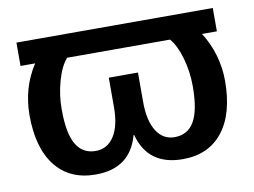

<svg xmlns="http://www.w3.org/2000/svg" viewBox="-64 -619 950 719"><g transform="rotate(-10 411.5 -259.0)"><path d="M38.6 -528.3H785.2V-439.5H728.5Q754.9 -398.9 769 -350.6Q783.2 -302.2 783.2 -252.4Q783.2 -127 729.2 -58.6Q675.3 9.8 577.1 9.8Q511.7 9.8 470.5 -20Q429.2 -49.8 412.6 -111.3H410.6Q393.6 -49.8 352.5 -20Q311.5 9.8 246.1 9.8Q147.5 9.8 93.5 -58.6Q39.6 -127 39.6 -252.4Q39.6 -302.7 53.2 -350.3Q66.9 -397.9 94.2 -439.5H38.6ZM561 -76.7Q611.3 -76.7 636 -119.4Q660.6 -162.1 660.6 -252.9Q660.6 -309.1 645.5 -361.1Q630.4 -413.1 606.9 -439.5H215.8Q191.9 -412.6 177 -360.1Q162.1 -307.6 162.1 -252.9Q162.1 -161.1 186.8 -119.1Q211.4 -77.1 261.2 -77.1Q305.7 -77.1 331.1 -116.5Q356.4 -155.8 356.4 -227.5V-338.9H467.3V-227.5Q467.3 -155.8 492.2 -116.2Q517.1 -76.7 561 -76.7Z"/></g></svg>

Font: Arimo SemiBold
Style: Regular
Weight: 600
Designer: Steve Matteson
Foundry: Monotype Imaging Inc.
Version: Version 1.33